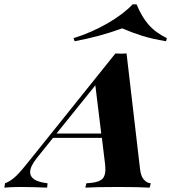

<svg xmlns="http://www.w3.org/2000/svg" viewBox="-111 -860 785 880"><path d="M580 -20 575 0Q524 -3 430 -3Q328 -3 280 0L285 -20Q332 -22 352 -35Q372 -48 372 -84Q372 -97 371 -104L356 -228H132L58 -136Q27 -97 27 -71Q27 -29 107 -20L105 0Q39 -3 -17 -3Q-61 -3 -91 0L-88 -20Q-61 -30 -36.5 -54Q-12 -78 28 -129L418 -615L444 -614L469 -615L531 -84Q535 -51 549 -36Q563 -21 580 -20ZM353 -248 326 -469 148 -248ZM231 -671 226 -685Q309 -711 381 -752.5Q453 -794 497 -840H515Q538 -784 569.5 -747.5Q601 -711 654 -685L650 -671Q585 -682 541.5 -695.5Q498 -709 449 -730Q345 -692 231 -671Z"/></svg>

Font: Playfair Display SC
Style: Bold Italic
Weight: 700
Italic angle: -14°
Designer: Claus Eggers Sørensen
Foundry: Claus Eggers Sørensen
Version: Version 1.200; ttfautohint (v1.6)